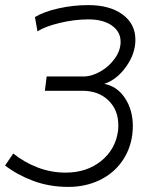

<svg xmlns="http://www.w3.org/2000/svg" viewBox="-29 -718 619 753"><path d="M-9 -69 23 -116Q65 -82 118 -61.5Q171 -41 228 -41Q311 -41 367.5 -86.5Q424 -132 434 -205Q435 -212 435 -227Q435 -287 396 -324.5Q357 -362 294 -362H147L154 -418H297Q331 -418 365.5 -438Q400 -458 422 -489.5Q444 -521 444 -554Q444 -594 409.5 -618Q375 -642 318 -642Q263 -642 205 -628Q147 -614 118 -595L108 -651Q142 -672 200 -685Q258 -698 317 -698Q402 -698 452 -661Q502 -624 502 -562Q502 -508 466 -457Q430 -406 380 -389Q430 -380 461 -333.5Q492 -287 492 -223Q492 -213 490 -191Q482 -130 448 -83Q414 -36 359.5 -10.5Q305 15 239 15Q164 15 100.5 -9Q37 -33 -9 -69Z"/></svg>

Font: Bellota Text
Style: Italic
Weight: 400
Italic angle: -7.5°
Designer: Kemie Guaida
Foundry: Kemie Guaida
Version: Version 4.001